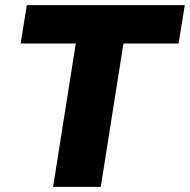

<svg xmlns="http://www.w3.org/2000/svg" viewBox="-20 -725 737 745"><path d="M186 0 274 -556H60L84 -705H697L673 -556H459L371 0Z"/></svg>

Font: Mulish ExtraLight Black
Style: Italic
Weight: 900
Italic angle: -9°
Version: Version 3.603